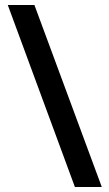

<svg xmlns="http://www.w3.org/2000/svg" viewBox="-20 -739 434 764"><path d="M117 -719 385 5H278L11 -719Z"/></svg>

Font: Noto Sans Myanmar UI Condensed SemiBold
Style: Regular
Weight: 600
Width: 3
Designer: Monotype Design Team
Foundry: Monotype Imaging Inc.
Version: Version 2.103; ttfautohint (v1.8.4.7-5d5b)